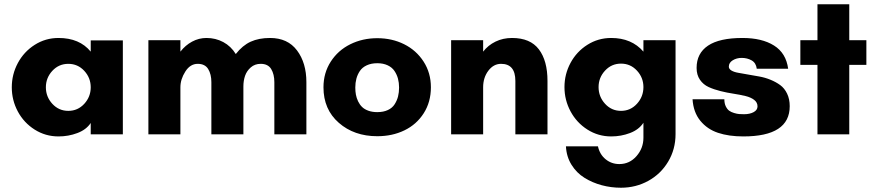

<svg xmlns="http://www.w3.org/2000/svg" viewBox="-20 -629 4096 899"><path d="M374.5 -142.8Q404.8 -175.8 404.8 -220.2Q404.8 -264.6 374.5 -297.4Q344.2 -330.1 299.8 -330.1Q255.4 -330.1 225.1 -297.4Q194.8 -264.6 194.8 -220.2Q194.8 -175.8 225.1 -142.8Q255.4 -109.9 299.8 -109.9Q344.2 -109.9 374.5 -142.8ZM555.2 -439.9V0H404.8V-53.2Q383.8 -21.5 342 -5.9Q300.3 9.8 253.9 9.8Q192.9 9.8 142.3 -22.2Q91.8 -54.2 63.5 -106.9Q35.2 -159.7 35.2 -220.2Q35.2 -280.8 63.5 -333.7Q91.8 -386.7 142.3 -418.9Q192.9 -451.2 253.9 -451.2Q352.5 -451.2 404.8 -387.2V-439.9Z M1119.6 -224.1V0H969.7V-244.1Q969.7 -281.2 954.8 -305.7Q939.9 -330.1 905.8 -330.1Q870.6 -330.1 847.7 -293.9Q824.7 -257.8 824.7 -220.2V0H674.8V-440.9H824.7V-387.2Q847.7 -417 879.4 -434.1Q911.1 -451.2 946.8 -451.2Q989.7 -451.2 1025.6 -431.9Q1061.5 -412.6 1084 -376Q1115.7 -416.5 1153.8 -433.8Q1191.9 -451.2 1244.6 -451.2Q1327.1 -451.2 1370.8 -392.8Q1414.6 -334.5 1414.6 -244.1V0H1264.6V-244.1Q1264.6 -281.2 1249.8 -305.7Q1234.9 -330.1 1200.7 -330.1Q1173.3 -330.1 1154.3 -313.5Q1135.3 -296.9 1127.4 -273.9Q1119.6 -251 1119.6 -224.1Z M1746.6 -104Q1775.4 -104 1796.1 -113.8Q1816.9 -123.5 1827.9 -140.9Q1838.9 -158.2 1843.8 -177.5Q1848.6 -196.8 1848.6 -219.2Q1848.6 -241.2 1843.5 -260.5Q1838.4 -279.8 1827.1 -296.6Q1815.9 -313.5 1795.2 -323.2Q1774.4 -333 1746.6 -333Q1718.3 -333 1697.3 -323.2Q1676.3 -313.5 1665 -296.6Q1653.8 -279.8 1648.7 -260.5Q1643.6 -241.2 1643.6 -219.2Q1643.6 -201.2 1646.5 -185.5Q1649.4 -169.9 1656.7 -154.5Q1664.1 -139.2 1675.3 -128.2Q1686.5 -117.2 1704.8 -110.6Q1723.1 -104 1746.6 -104ZM1997.6 -220.2Q1997.6 -151.4 1963.9 -98.6Q1930.2 -45.9 1873.5 -18.6Q1816.9 8.8 1746.6 8.8Q1638.2 8.8 1566.4 -54Q1494.6 -116.7 1494.6 -220.2Q1494.6 -287.6 1528.8 -340.6Q1563 -393.6 1620.4 -421.9Q1677.7 -450.2 1746.6 -450.2Q1815.4 -450.2 1872.3 -421.9Q1929.2 -393.6 1963.4 -340.6Q1997.6 -287.6 1997.6 -220.2Z M2543.5 -250V0H2393.1V-250Q2393.1 -330.1 2326.2 -330.1Q2291 -330.1 2266.6 -297.9Q2242.2 -265.6 2242.2 -220.2V0H2092.3V-440.9H2242.2V-387.2Q2265.1 -417 2300 -434.1Q2335 -451.2 2377.4 -451.2Q2462.9 -451.2 2503.2 -397.9Q2543.5 -344.7 2543.5 -250Z M2992.7 -221.2Q2992.7 -265.6 2962.4 -298.3Q2932.1 -331.1 2887.7 -331.1Q2843.3 -331.1 2813 -298.3Q2782.7 -265.6 2782.7 -221.2Q2782.7 -176.3 2813 -143.1Q2843.3 -109.9 2887.7 -109.9Q2932.1 -109.9 2962.4 -143.1Q2992.7 -176.3 2992.7 -221.2ZM2992.7 -387.2V-440.9H3143.1V-1Q3143.1 69.8 3108.6 127.7Q3074.2 185.5 3015.6 217.8Q2957 250 2887.7 250Q2841.3 250 2797.6 238.3Q2753.9 226.6 2716.8 203.6Q2679.7 180.7 2656 142.6Q2632.3 104.5 2629.9 56.2H2779.8Q2788.1 94.2 2815.7 116.7Q2843.3 139.2 2879.9 139.2Q2927.7 139.2 2960.2 102.1Q2992.7 64.9 2992.7 16.1V-54.2Q2971.7 -22 2929.9 -6.1Q2888.2 9.8 2841.8 9.8Q2780.8 9.8 2730.2 -22.5Q2679.7 -54.7 2651.4 -107.7Q2623 -160.6 2623 -221.2Q2623 -281.7 2651.4 -334.5Q2679.7 -387.2 2730.2 -419.2Q2780.8 -451.2 2841.8 -451.2Q2937.5 -451.2 2992.7 -387.2Z M3670.4 -307.1H3523.4Q3520 -334.5 3499.5 -346.2Q3479 -357.9 3452.6 -357.9Q3429.2 -357.9 3410.9 -346.7Q3392.6 -335.4 3392.6 -316.9Q3392.6 -306.2 3404.8 -298.8Q3417 -291.5 3437 -288.1Q3457 -284.7 3482.7 -280Q3508.3 -275.4 3535.2 -270.8Q3562 -266.1 3587.6 -255.6Q3613.3 -245.1 3633.3 -230.5Q3653.3 -215.8 3665.5 -190.4Q3677.7 -165 3677.7 -131.8Q3677.7 9.8 3460.4 9.8Q3392.6 9.8 3342 -7.1Q3291.5 -23.9 3259 -63.7Q3226.6 -103.5 3222.7 -164.1H3371.6Q3371.6 -145 3378.2 -131.3Q3384.8 -117.7 3394 -110.8Q3403.3 -104 3417.2 -99.9Q3431.2 -95.7 3441.2 -95Q3451.2 -94.2 3463.9 -94.2Q3490.7 -94.2 3508.8 -104Q3526.9 -113.8 3526.9 -130.9Q3526.9 -149.4 3511.2 -161.4Q3495.6 -173.3 3470.5 -179.4Q3445.3 -185.5 3414.8 -190.2Q3384.3 -194.8 3353.8 -202.4Q3323.2 -210 3298.1 -221.4Q3272.9 -232.9 3257.3 -255.6Q3241.7 -278.3 3241.7 -311Q3241.7 -379.4 3295.2 -415.3Q3348.6 -451.2 3456.5 -451.2Q3547.9 -451.2 3604.2 -415.8Q3660.6 -380.4 3670.4 -307.1Z M3956.5 -325.2V0H3807.6V-325.2H3727.5V-440.9H3807.6V-608.9H3956.5V-440.9H4036.6V-325.2Z"/></svg>

Font: Glacial Indifference
Style: Bold
Weight: 700
Version: Version 1.001